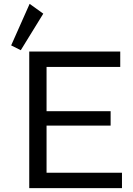

<svg xmlns="http://www.w3.org/2000/svg" viewBox="-20 -978 692 998"><path d="M614 -80V0H132V-710H605V-630H222V-400H555V-325H222V-80ZM205 -907 88 -717 38 -742 134 -958Z"/></svg>

Font: Rising Sun
Style: Regular
Weight: 400
Designer: Matt McInerney, Pablo Impallari, Rodrigo Fuenzalida (Raleway font), Stephen Hutchings (Greek), Cristiano Sobral (main ch
Foundry: The Rising Sun Project Authors
Version: Version 4.327; ttfautohint (v1.8.4.7-5d5b-dirty)